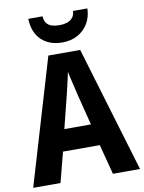

<svg xmlns="http://www.w3.org/2000/svg" viewBox="-100 -1007 808 1076"><g transform="rotate(-10 304.0 -469.0)"><path d="M453.6 0 409.2 -170.9H199.7L155.3 0H0L212.4 -715.3H393.6L607.9 0ZM380.4 -293.9 335.4 -471.7Q331.1 -491.7 325.2 -515.9Q319.3 -540 313.7 -564Q308.1 -587.9 304.2 -606.9Q301.3 -588.4 295.4 -563.5Q289.6 -538.6 283.7 -514.2Q277.8 -489.7 273.9 -472.7L229 -293.9ZM473.6 -937.5Q472.2 -888.7 450 -851.8Q427.7 -814.9 390.1 -794.4Q352.5 -773.9 303.7 -773.9Q229 -773.9 184.3 -816.9Q139.6 -859.9 137.2 -937.5H218.3Q220.2 -911.6 231.4 -897.5Q242.7 -883.3 261.5 -877.7Q280.3 -872.1 304.7 -872.1Q326.7 -872.1 345.7 -877.9Q364.7 -883.8 377.4 -897.9Q390.1 -912.1 392.1 -937.5Z"/></g></svg>

Font: Open Sans SemiCondensed
Style: Bold
Weight: 700
Width: 4
Designer: Monotype Design Team
Foundry: Monotype Imaging Inc.
Version: Version 3.003